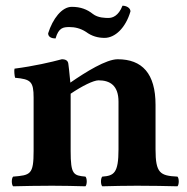

<svg xmlns="http://www.w3.org/2000/svg" viewBox="-20 -652 656 674"><path d="M228 -122V-323C268 -350 308 -370 326 -370C366 -370 396 -352 396 -295V-128C396 -44 380 -35 339 -32C333 -26 333 -4 339 2C381 1 413 0 461 0C516 0 560 1 603 2C609 -4 609 -26 603 -32C542 -35 526 -44 526 -128V-284C526 -394 479 -444 393 -444C353 -444 282 -400 227 -362C224 -397 220 -427 220 -427C219 -439 211 -444 197 -444C160 -434 100 -420 31 -411C29 -405 31 -385 33 -379C88 -374 98 -366 98 -309V-122C98 -39 87 -37 26 -32C20 -26 20 -4 26 2C68 1 110 0 163 0C209 0 237 1 280 2C286 -4 286 -26 280 -32C238 -36 228 -39 228 -122ZM361 -589C350 -589 324 -589 306 -603C286 -619 263 -628 232 -628C197 -628 165 -586 149 -535C149 -521 163 -517 175 -517C186 -555 202 -557 224 -557C242 -557 262 -553 282 -540C302 -525 324 -519 347 -519C384 -519 421 -554 438 -612C438 -624 424 -632 410 -632C396 -596 375 -589 361 -589Z"/></svg>

Font: Libertinus Serif
Style: Bold
Weight: 700
Designer: Philipp H. Poll, Khaled Hosny
Foundry: Caleb Maclennan
Version: Version 7.050;RELEASE